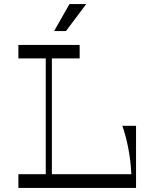

<svg xmlns="http://www.w3.org/2000/svg" viewBox="-20 -920 756 940"><path d="M402 -900H320L245 -768H303ZM579 -304C599 -247 619 -162 623 -67H234V-634H370V-700H70V-634H204V-67H70V0H646V-304Z"/></svg>

Font: Space Cowgirl Light
Style: Regular
Weight: 300
Designer: Valery Marier
Foundry: Valery Marier
Version: Version 1.000;hotconv 1.0.109;makeotfexe 2.5.65596